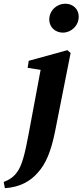

<svg xmlns="http://www.w3.org/2000/svg" viewBox="-104 -768 441 1025"><path d="M-77.9 236.5C-0.6 232 58.5 200.2 97.6 153.9C140.6 107.3 168.1 40.6 189.3 -63.1L273 -485.2L255.7 -500.2L49.4 -443.4L43.6 -405.9L170 -386L116.6 -415.3L48.5 -50.9C28.6 55.8 13.4 113 -9.9 146.7C-30.6 177.4 -53.4 191.4 -84.4 203.5L-77.9 236.5ZM231.6 -593.8C275.6 -593.8 316.2 -629.9 316.2 -679.4C316.2 -719.3 285.9 -748.2 244.2 -748.2C200.1 -748.2 159.1 -713 159.1 -663.5C159.1 -620.5 193.7 -593.8 231.6 -593.8Z"/></svg>

Font: Source Serif 4 Variable
Style: Italic
Weight: 400
Italic angle: -12°
Designer: Frank Grießhammer
Foundry: Adobe Systems Incorporated
Version: Version 4.004;hotconv 1.0.116;makeotfexe 2.5.65601